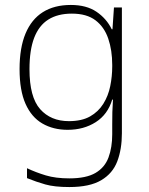

<svg xmlns="http://www.w3.org/2000/svg" viewBox="-20 -514 600 775"><path d="M260 241Q200 241 163 230.5Q126 220 89 205V165Q125 182 165 194Q205 206 260 206Q328 206 365.5 184Q403 162 418 121.5Q433 81 433 28V-12Q433 -40 433.5 -61.5Q434 -83 436 -112H433Q415 -52 366.5 -21Q318 10 253 10Q195 10 151 -15.5Q107 -41 83 -95Q59 -149 59 -235Q59 -321 83 -378.5Q107 -436 153 -465Q199 -494 266 -494Q329 -494 369.5 -466.5Q410 -439 431 -396H434L440 -484H472V24Q472 88 453.5 137Q435 186 388.5 213.5Q342 241 260 241ZM258 -25Q310 -25 343.5 -44Q377 -63 397 -95Q417 -127 425 -166.5Q433 -206 433 -246V-252Q433 -311 417 -358Q401 -405 365.5 -432Q330 -459 270 -459Q213 -459 175 -435Q137 -411 118 -361.5Q99 -312 99 -235Q99 -122 142 -73.5Q185 -25 258 -25Z"/></svg>

Font: Noto Sans Armenian ExtraLight
Style: Regular
Weight: 250
Designer: Monotype Design Team
Foundry: Monotype Imaging Inc.
Version: Version 2.007